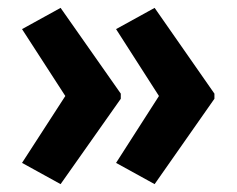

<svg xmlns="http://www.w3.org/2000/svg" viewBox="-20 -516 602 488"><path d="M134 -48 287 -265V-278L134 -496L36 -442L146 -272L36 -102ZM373 -48 525 -265V-278L373 -496L275 -442L384 -272L275 -102Z"/></svg>

Font: Kathrein 77 Bold Condensed
Style: Regular
Weight: 700
Width: 3
Designer: Lazydogs Typefoundry, based on Open Sans by Ascender Corporation
Foundry: Lazydogs Typefoundry
Version: Version 1.003;PS 001.003;hotconv 1.0.88;makeotf.lib2.5.64775